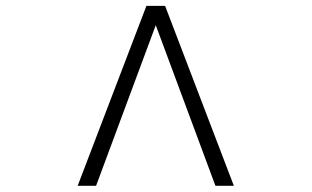

<svg xmlns="http://www.w3.org/2000/svg" viewBox="-20 -630 1040 641"><path d="M760.7 -9.8H699.2L500 -545.9L300.8 -9.8H239.3L468.8 -610.4H531.2Z"/></svg>

Font: FreeUniversal
Style: Bold
Weight: 700
Version: Version 1.001